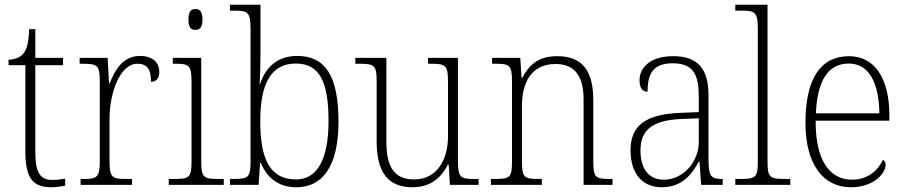

<svg xmlns="http://www.w3.org/2000/svg" viewBox="-20 -780 3821 810"><path d="M196 10C215 10 237 7 255 3V-26C235 -23 221 -21 200 -21C151 -21 129 -50 129 -137V-505H246V-536H129V-657H103C101 -600 93 -569 77 -552C64 -538 43 -529 16 -528V-505H87V-142C87 -29 118 10 196 10Z M320 0H537V-25H511C455 -25 442 -30 442 -100V-278C442 -388 486 -511 559 -511C603 -511 617 -486 617 -435C642 -435 652 -453 652 -477C652 -516 624 -544 571 -544C498 -544 465 -485 443 -429H440L434 -536H316V-511H326C390 -511 401 -506 401 -438V-101C401 -30 388 -25 332 -25H320Z M804 -654C822 -654 834 -663 834 -698C834 -732 822 -742 804 -742C786 -742 775 -732 775 -698C775 -663 786 -654 804 -654ZM692 0H924V-25H903C840 -25 829 -30 829 -99V-536H709V-511H721C777 -511 788 -505 788 -435V-98C788 -30 777 -25 714 -25H692Z M1230 10C1338 10 1408 -74 1408 -267C1408 -462 1351 -544 1234 -544C1152 -544 1102 -499 1077 -426H1075C1078 -466 1079 -527 1079 -564V-760H950V-735H969C1024 -735 1037 -730 1037 -659V-96C1037 -31 1026 -25 964 -25H950V0H1071L1077 -92H1081C1107 -28 1157 10 1230 10ZM1229 -23C1119 -23 1078 -108 1078 -269C1078 -428 1124 -512 1228 -512C1327 -512 1366 -437 1366 -270C1366 -105 1317 -23 1229 -23Z M1720 10C1795 10 1841 -29 1869 -85H1873L1878 0H1999V-25H1982C1924 -25 1912 -30 1912 -99V-536H1786V-511H1796C1861 -511 1870 -506 1870 -433V-205C1870 -107 1824 -23 1727 -23C1637 -23 1610 -85 1610 -183V-536H1479V-511H1494C1558 -511 1569 -506 1569 -439V-184C1569 -49 1620 10 1720 10Z M2051 0H2266V-25H2255C2192 -25 2182 -30 2182 -98V-331C2182 -432 2221 -510 2324 -510C2411 -510 2442 -450 2442 -361V0H2564V-25H2555C2493 -25 2483 -30 2483 -99V-357C2483 -484 2435 -543 2331 -543C2263 -543 2219 -518 2184 -453H2180L2175 -536H2056V-511H2072C2128 -511 2140 -506 2140 -438V-99C2140 -30 2130 -25 2067 -25H2051Z M2772 10C2858 10 2900 -46 2927 -97H2931L2938 0H3029V-25H3025C2978 -25 2969 -38 2969 -109V-377C2969 -489 2925 -543 2820 -543C2721 -543 2678 -493 2678 -442C2678 -409 2690 -393 2712 -393C2712 -470 2736 -513 2818 -513C2909 -513 2928 -460 2928 -371V-307L2852 -304C2707 -299 2640 -252 2640 -147C2640 -40 2696 10 2772 10ZM2780 -22C2711 -22 2682 -76 2682 -145C2682 -225 2724 -273 2855 -278L2928 -281V-181C2928 -101 2866 -22 2780 -22Z M3082 0H3314V-25H3295C3228 -25 3218 -30 3218 -98V-760H3082V-735H3108C3164 -735 3177 -730 3177 -660V-98C3177 -30 3167 -25 3100 -25H3082Z M3570 10C3666 10 3716 -49 3716 -84C3716 -96 3711 -102 3705 -106C3684 -61 3642 -22 3574 -22C3480 -22 3420 -104 3421 -271H3732V-294C3732 -451 3669 -543 3562 -543C3444 -543 3378 -451 3378 -262C3378 -88 3452 10 3570 10ZM3690 -302H3422C3428 -431 3468 -512 3561 -512C3648 -512 3688 -427 3690 -302Z"/></svg>

Font: Noto Serif Sinhala SemiCondensed ExtraLight
Style: Regular
Weight: 200
Width: 4
Designer: Jelle Bosma - Monotype Design Team
Foundry: Monotype Imaging Inc.
Version: Version 2.007